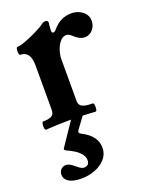

<svg xmlns="http://www.w3.org/2000/svg" viewBox="-131 -499 628 817"><g transform="rotate(-20 183.0 -90.0)"><path d="M29.8 -333Q25.4 -333 23.7 -342Q22 -351.1 23.7 -360.1Q25.4 -369.1 29.8 -369.1Q43.5 -369.1 70.3 -379.4Q97.2 -389.6 123.8 -403.1Q150.4 -416.5 159.7 -423.8Q168.5 -431.2 176.3 -431.2Q182.6 -431.2 185.8 -428.7Q189 -426.3 189.9 -420.9Q189.5 -417.5 189 -414.6Q188.5 -411.6 188.5 -408.7Q187 -396.5 187 -384.8Q187 -379.4 188.7 -376.7Q190.4 -374 193.8 -374Q197.3 -374 200.9 -376.5Q204.6 -378.9 207.5 -382.8Q226.6 -404.8 247.3 -414.8Q268.1 -424.8 293 -424.8Q312 -424.8 328.4 -417.2Q344.7 -409.7 354.5 -396.5Q364.3 -383.3 364.3 -366.7Q364.3 -350.1 357.2 -336.9Q350.1 -323.7 338.6 -316.4Q327.1 -309.1 314 -309.1Q301.8 -309.1 289.3 -315.4Q276.9 -321.8 264.2 -334Q258.8 -339.4 252.7 -342.3Q246.6 -345.2 240.2 -345.2Q225.6 -345.2 213.4 -331.3Q201.2 -317.4 194.1 -296.1Q187 -274.9 187 -254.9V-84.5H74.7V-268.1Q74.7 -333 29.8 -333ZM23.4 -33.2Q49.8 -33.2 62.3 -40.5Q74.7 -47.9 74.7 -65.9V-98.6H187V-65.9Q187 -47.9 201.2 -40.5Q215.3 -33.2 248 -33.2Q252.4 -33.2 253.9 -23.9Q255.4 -14.6 253.7 -5.4Q252 3.9 248 3.9Q198.7 0 135.7 0Q73.7 0 23.4 3.9Q19 3.9 17.6 -5.4Q16.1 -14.6 17.8 -23.9Q19.5 -33.2 23.4 -33.2ZM19 207Q19 191.9 28.6 182.9Q38.1 173.8 50.8 173.8Q65.9 173.8 87.9 192.9Q108.9 210.9 119.1 210.9Q145 210.9 145 186Q145 147.9 75.7 117.2Q65.9 112.8 65.9 107.9Q65.9 106.4 68.8 102.1L141.1 -4.9H194.3L152.8 51.8Q148.9 57.1 148.9 61Q148.9 66.9 162.1 73.2Q222.7 104.5 222.7 158.2Q222.7 186 204.3 207.3Q186 228.5 156.7 239.7Q127.4 251 95.7 251Q57.6 251 38.3 239Q19 227.1 19 207Z"/></g></svg>

Font: Junicode Two Beta VF
Style: Regular
Weight: 400
Designer: Peter S. Baker
Foundry: Briery Creek Software
Version: Version 1.031 beta; ttfautohint (v1.8.1.43-b0c9)